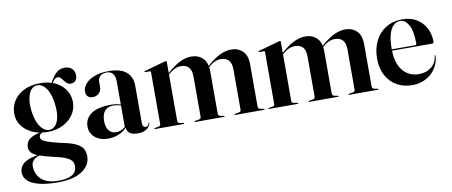

<svg xmlns="http://www.w3.org/2000/svg" viewBox="-68 -802 3119 1325"><g transform="rotate(-10 1492.0 -140.0)"><path d="M310 -19.5Q252.5 -33.5 224.2 -43.5Q196 -53.5 186.5 -62.5Q177 -71.5 177 -83Q177 -94 185 -102.2Q193 -110.5 203.5 -114L204 -118Q159 -111 132.5 -98.5Q106 -86 94.5 -68.5Q83 -51 83 -29.5Q83 -5.5 98.2 11Q113.5 27.5 149 40.2Q184.5 53 246 67Q300 78.5 329.2 91Q358.5 103.5 370 119Q381.5 134.5 381.5 154.5Q381.5 181.5 367.2 199.5Q353 217.5 324.5 226.5Q296 235.5 253 235.5Q173 235.5 133.5 199.2Q94 163 94 104Q94 80.5 111.8 62.8Q129.5 45 163.5 38.5L162.5 33Q81 43.5 46 69.2Q11 95 11 136.5Q11 168.5 35.5 193Q60 217.5 112.2 231.8Q164.5 246 248 246Q357 246 416.8 206Q476.5 166 476.5 103Q476.5 70.5 462.2 47.8Q448 25 411.8 9Q375.5 -7 310 -19.5ZM316 -423.5 324 -424.5Q334.5 -445 345.5 -456.8Q356.5 -468.5 371 -468.5Q382 -468.5 390.5 -459.5Q399 -450.5 407.2 -439Q415.5 -427.5 425.8 -418.5Q436 -409.5 451 -409.5Q473.5 -409.5 485.5 -423Q497.5 -436.5 497.5 -460Q497.5 -488.5 479.2 -507Q461 -525.5 428.5 -525.5Q391 -525.5 365.2 -499.8Q339.5 -474 320.5 -432.5ZM444 -283Q444 -328 419.8 -365.8Q395.5 -403.5 350.8 -426.5Q306 -449.5 244 -449.5Q178 -449.5 130.2 -426.2Q82.5 -403 56.8 -362.8Q31 -322.5 31 -272Q31 -227 56.8 -190Q82.5 -153 129.2 -131Q176 -109 239 -109Q297 -109 343.5 -131.8Q390 -154.5 417 -193.8Q444 -233 444 -283ZM218 -438.5Q258 -440.5 286.2 -397Q314.5 -353.5 321 -277.5Q328 -206.5 308.5 -164.8Q289 -123 253.5 -121Q228 -120 206 -139.5Q184 -159 169.5 -195.8Q155 -232.5 150.5 -282.5Q146 -329 153.8 -363.8Q161.5 -398.5 178.2 -418Q195 -437.5 218 -438.5Z M772 -46.5V-51L766.5 -46V-368Q766.5 -404 751.8 -423.2Q737 -442.5 709 -442.5Q677.5 -442.5 662 -426.8Q646.5 -411 646.5 -391.5V-350.5Q646.5 -326 629 -308.8Q611.5 -291.5 583.5 -291.5Q564 -291.5 551.2 -303.5Q538.5 -315.5 538.5 -339.5Q538.5 -365.5 559.5 -391Q580.5 -416.5 621.8 -433Q663 -449.5 723.5 -449.5Q805.5 -449.5 846.2 -415.2Q887 -381 887 -318V-58.5Q887 -41 893 -33.2Q899 -25.5 908 -25.5Q917 -25.5 924 -31Q931 -36.5 933 -49Q933 -51 933.8 -51.8Q934.5 -52.5 935.5 -52.5Q937 -52.5 937.5 -51.8Q938 -51 938 -49Q938 -39.5 929.2 -26Q920.5 -12.5 901 -1.8Q881.5 9 849 9Q809 9 790.5 -6.5Q772 -22 772 -46.5ZM513.5 -97.5Q513.5 -151.5 558.5 -184.8Q603.5 -218 701.5 -218Q732.5 -218 752.2 -212Q772 -206 788.5 -197L784.5 -193Q767.5 -201 750 -205.5Q732.5 -210 710.5 -210Q673 -210 653 -185.2Q633 -160.5 633 -115Q633 -71 652.2 -48Q671.5 -25 703 -25Q723.5 -25 744 -35Q764.5 -45 778 -63.5L783 -60Q761.5 -26.5 723.2 -8.8Q685 9 640.5 9Q584 9 548.8 -20.8Q513.5 -50.5 513.5 -97.5Z M1130 -442.5V-28.5Q1130 -21.5 1133 -17.5Q1136 -13.5 1142 -12.5L1169.5 -7.5Q1175 -6.5 1175 -3.5Q1175 0 1170.5 0H969Q967.5 0 966.2 -1Q965 -2 965 -3.5Q965 -4.5 966 -5.5Q967 -6.5 970 -7L998.5 -12.5Q1005 -13.5 1007.8 -17.5Q1010.5 -21.5 1010.5 -28V-392Q1010.5 -395 1009 -396.8Q1007.5 -398.5 1003.5 -398.5H971Q969 -399 967.8 -400Q966.5 -401 966.5 -402.5Q966.5 -404.5 967.8 -405.2Q969 -406 971 -406.5L1113.5 -446.5Q1118.5 -448 1120.2 -448.2Q1122 -448.5 1124.5 -448.5Q1127 -448.5 1128.5 -446.8Q1130 -445 1130 -442.5ZM1118 -343.5 1112.5 -349 1130.5 -365Q1183 -411.5 1224 -430.5Q1265 -449.5 1301 -449.5Q1350.5 -449.5 1382.2 -419Q1414 -388.5 1414 -323.5V-31Q1414 -23 1417.8 -18Q1421.5 -13 1429 -11.5L1453 -7Q1458 -6 1458 -3.5Q1458 0 1453.5 0H1251.5Q1246.5 0 1246.5 -3.5Q1246.5 -6.5 1252.5 -7.5L1280.5 -12.5Q1289 -14 1291.5 -18.8Q1294 -23.5 1294 -31V-311Q1294 -355.5 1274.5 -376Q1255 -396.5 1221 -396.5Q1200 -396.5 1178.5 -387.5Q1157 -378.5 1135.5 -359ZM1398 -343.5 1392.5 -349 1410.5 -365Q1462.5 -411.5 1503.8 -430.5Q1545 -449.5 1580.5 -449.5Q1630 -449.5 1661.8 -419Q1693.5 -388.5 1693.5 -323.5V-31Q1693.5 -23 1697.2 -18Q1701 -13 1709 -11.5L1733 -7Q1736 -7 1737 -6Q1738 -5 1738 -3.5Q1738 -2 1737 -1Q1736 0 1733.5 0H1531.5Q1526.5 0 1526.5 -3.5Q1526.5 -6.5 1532.5 -7.5L1560.5 -12.5Q1568.5 -14 1571.2 -18.8Q1574 -23.5 1574 -31V-311Q1574 -355.5 1554.2 -376Q1534.5 -396.5 1501 -396.5Q1480 -396.5 1458.5 -387.5Q1437 -378.5 1415 -359Z M1929 -442.5V-28.5Q1929 -21.5 1932 -17.5Q1935 -13.5 1941 -12.5L1968.5 -7.5Q1974 -6.5 1974 -3.5Q1974 0 1969.5 0H1768Q1766.5 0 1765.2 -1Q1764 -2 1764 -3.5Q1764 -4.5 1765 -5.5Q1766 -6.5 1769 -7L1797.5 -12.5Q1804 -13.5 1806.8 -17.5Q1809.5 -21.5 1809.5 -28V-392Q1809.5 -395 1808 -396.8Q1806.5 -398.5 1802.5 -398.5H1770Q1768 -399 1766.8 -400Q1765.5 -401 1765.5 -402.5Q1765.5 -404.5 1766.8 -405.2Q1768 -406 1770 -406.5L1912.5 -446.5Q1917.5 -448 1919.2 -448.2Q1921 -448.5 1923.5 -448.5Q1926 -448.5 1927.5 -446.8Q1929 -445 1929 -442.5ZM1917 -343.5 1911.5 -349 1929.5 -365Q1982 -411.5 2023 -430.5Q2064 -449.5 2100 -449.5Q2149.5 -449.5 2181.2 -419Q2213 -388.5 2213 -323.5V-31Q2213 -23 2216.8 -18Q2220.5 -13 2228 -11.5L2252 -7Q2257 -6 2257 -3.5Q2257 0 2252.5 0H2050.5Q2045.5 0 2045.5 -3.5Q2045.5 -6.5 2051.5 -7.5L2079.5 -12.5Q2088 -14 2090.5 -18.8Q2093 -23.5 2093 -31V-311Q2093 -355.5 2073.5 -376Q2054 -396.5 2020 -396.5Q1999 -396.5 1977.5 -387.5Q1956 -378.5 1934.5 -359ZM2197 -343.5 2191.5 -349 2209.5 -365Q2261.5 -411.5 2302.8 -430.5Q2344 -449.5 2379.5 -449.5Q2429 -449.5 2460.8 -419Q2492.5 -388.5 2492.5 -323.5V-31Q2492.5 -23 2496.2 -18Q2500 -13 2508 -11.5L2532 -7Q2535 -7 2536 -6Q2537 -5 2537 -3.5Q2537 -2 2536 -1Q2535 0 2532.5 0H2330.5Q2325.5 0 2325.5 -3.5Q2325.5 -6.5 2331.5 -7.5L2359.5 -12.5Q2367.5 -14 2370.2 -18.8Q2373 -23.5 2373 -31V-311Q2373 -355.5 2353.2 -376Q2333.5 -396.5 2300 -396.5Q2279 -396.5 2257.5 -387.5Q2236 -378.5 2214 -359Z M2967 -259Q2967 -254.5 2964 -251.5Q2961 -248.5 2955 -248.5H2645V-258H2839Q2847.5 -258 2847.5 -267.5Q2847.5 -356 2823.8 -398.5Q2800 -441 2766 -441Q2738 -441 2717.5 -421.8Q2697 -402.5 2685.5 -363Q2674 -323.5 2674 -263Q2674 -160 2717.2 -108.5Q2760.5 -57 2830.5 -57Q2882 -57 2917.5 -85.5Q2953 -114 2958 -162.5Q2958 -165 2959 -165.8Q2960 -166.5 2960.5 -166.5Q2962 -166.5 2963 -165.5Q2964 -164.5 2964 -161.5Q2961 -112.5 2935.2 -73.8Q2909.5 -35 2867.2 -12.5Q2825 10 2772 10Q2710 10 2663 -17.5Q2616 -45 2589.5 -94.8Q2563 -144.5 2563 -211Q2563 -282 2590 -335.8Q2617 -389.5 2666 -419.5Q2715 -449.5 2780.5 -449.5Q2837.5 -449.5 2879.2 -424.8Q2921 -400 2944 -357Q2967 -314 2967 -259Z"/></g></svg>

Font: Fraunces 120pt SemiBold
Style: Regular
Weight: 600
Version: Version 1.000;[b76b70a41]